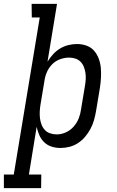

<svg xmlns="http://www.w3.org/2000/svg" viewBox="-82 -755 602 990"><path d="M-62 215V145H-11L123 -665H82L81 -735H212L163 -437Q176 -458 192 -475.5Q208 -493 228 -505Q248 -517 270.5 -522.5Q293 -528 315 -528Q341 -528 364.5 -519.5Q388 -511 403.5 -493Q419 -475 427.5 -451.5Q436 -428 438 -403Q440 -378 438.5 -352.5Q437 -327 433 -301L413 -181Q409 -158 402.5 -135Q396 -112 384.5 -90.5Q373 -69 357 -50Q341 -31 320.5 -17.5Q300 -4 276.5 2Q253 8 230 8Q206 8 184 1Q162 -6 146 -21.5Q130 -37 121 -57.5Q112 -78 107 -101L67 145H131L130 215ZM211 -62Q234 -62 257.5 -72.5Q281 -83 298 -102.5Q315 -122 324 -145Q333 -168 336 -192L356 -312Q359 -329 360 -346Q361 -363 358.5 -379.5Q356 -396 350 -411Q344 -426 333 -437Q322 -448 306.5 -453Q291 -458 274 -458Q251 -458 227.5 -449.5Q204 -441 186.5 -423Q169 -405 159.5 -382.5Q150 -360 147 -337L127 -217Q124 -199 123 -181Q122 -163 124 -146Q126 -129 132 -113Q138 -97 149 -85Q160 -73 176.5 -67.5Q193 -62 211 -62Z"/></svg>

Font: Iosevka Curly Slab
Style: Italic
Weight: 400
Italic angle: -9°
Monospace: yes
Designer: Belleve Invis
Foundry: Belleve Invis
Version: Version 22.1.2; ttfautohint (v1.8.4)